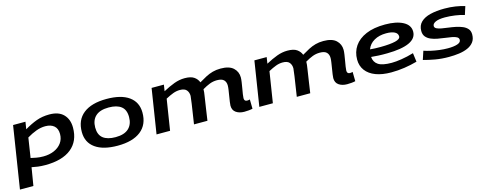

<svg xmlns="http://www.w3.org/2000/svg" viewBox="-27 -1295 5702 2248"><g transform="rotate(-15 2824.0 -171.5)"><path d="M12 210 130 -541H280L266 -453Q343 -499 414 -525Q485 -551 571 -551Q684 -551 742 -491Q800 -431 800 -331Q800 -167 690 -78.5Q580 10 374 10Q326 10 284 4.5Q242 -1 211 -8L175 210ZM379 -94Q450 -94 508 -118.5Q566 -143 600 -189Q634 -235 634 -298Q634 -364 595 -397Q556 -430 489 -430Q435 -430 379 -409.5Q323 -389 265 -354L228 -115Q257 -108 295.5 -101Q334 -94 379 -94Z M1253 10Q1077 10 982 -58Q887 -126 886 -251Q885 -398 983.5 -475.5Q1082 -553 1264 -553Q1441 -553 1535.5 -485Q1630 -417 1631 -292Q1632 -145 1533.5 -67.5Q1435 10 1253 10ZM1254 -93Q1360 -93 1413 -142.5Q1466 -192 1466 -281Q1466 -369 1414 -409.5Q1362 -450 1263 -450Q1157 -450 1104 -401Q1051 -352 1051 -263Q1051 -175 1103 -134Q1155 -93 1254 -93Z M2787 10Q2727 10 2687 -17.5Q2647 -45 2647 -101Q2647 -116 2651.5 -146.5Q2656 -177 2662 -213.5Q2668 -250 2673 -283.5Q2678 -317 2678 -338Q2678 -380 2653.5 -405Q2629 -430 2571 -430Q2524 -430 2481.5 -413.5Q2439 -397 2392 -369Q2392 -363 2391 -350.5Q2390 -338 2390 -332Q2387 -309 2383 -282.5Q2379 -256 2373.5 -219.5Q2368 -183 2360 -130Q2352 -77 2341 0H2178Q2203 -162 2214.5 -240.5Q2226 -319 2226 -333Q2226 -375 2202.5 -403.5Q2179 -432 2121 -432Q2080 -432 2038.5 -416.5Q1997 -401 1947 -374L1888 0H1724L1809 -541H1958L1946 -464Q2020 -504 2083.5 -527.5Q2147 -551 2211 -551Q2286 -551 2324.5 -524Q2363 -497 2378 -456Q2424 -484 2465.5 -505.5Q2507 -527 2550.5 -539Q2594 -551 2647 -551Q2751 -551 2800.5 -505Q2850 -459 2850 -389Q2850 -368 2845 -333.5Q2840 -299 2833.5 -262Q2827 -225 2822 -193.5Q2817 -162 2817 -146Q2817 -108 2852 -108Q2870 -108 2885 -113L2887 0Q2867 5 2839 7.5Q2811 10 2787 10Z M4033 10Q3973 10 3933 -17.5Q3893 -45 3893 -101Q3893 -116 3897.5 -146.5Q3902 -177 3908 -213.5Q3914 -250 3919 -283.5Q3924 -317 3924 -338Q3924 -380 3899.5 -405Q3875 -430 3817 -430Q3770 -430 3727.5 -413.5Q3685 -397 3638 -369Q3638 -363 3637 -350.5Q3636 -338 3636 -332Q3633 -309 3629 -282.5Q3625 -256 3619.5 -219.5Q3614 -183 3606 -130Q3598 -77 3587 0H3424Q3449 -162 3460.5 -240.5Q3472 -319 3472 -333Q3472 -375 3448.5 -403.5Q3425 -432 3367 -432Q3326 -432 3284.5 -416.5Q3243 -401 3193 -374L3134 0H2970L3055 -541H3204L3192 -464Q3266 -504 3329.5 -527.5Q3393 -551 3457 -551Q3532 -551 3570.5 -524Q3609 -497 3624 -456Q3670 -484 3711.5 -505.5Q3753 -527 3796.5 -539Q3840 -551 3893 -551Q3997 -551 4046.5 -505Q4096 -459 4096 -389Q4096 -368 4091 -333.5Q4086 -299 4079.5 -262Q4073 -225 4068 -193.5Q4063 -162 4063 -146Q4063 -108 4098 -108Q4116 -108 4131 -113L4133 0Q4113 5 4085 7.5Q4057 10 4033 10Z M4884 -35Q4809 -14 4729 -2Q4649 10 4567 10Q4459 10 4381 -19.5Q4303 -49 4261 -105Q4219 -161 4219 -238Q4219 -330 4267 -400.5Q4315 -471 4409 -511Q4503 -551 4640 -551Q4776 -551 4857 -508Q4938 -465 4938 -386Q4938 -304 4847 -262Q4756 -220 4580 -218Q4523 -217 4474 -219.5Q4425 -222 4385 -226Q4390 -162 4439.5 -129.5Q4489 -97 4602 -97Q4651 -97 4722 -108Q4793 -119 4870 -142ZM4626 -448Q4541 -448 4480 -413Q4419 -378 4396 -315Q4425 -312 4457.5 -311Q4490 -310 4525 -310Q4640 -311 4702.5 -326Q4765 -341 4765 -374Q4765 -410 4728.5 -429Q4692 -448 4626 -448Z M4961 -35 4995 -138Q5030 -126 5078.5 -115Q5127 -104 5179.5 -97.5Q5232 -91 5281 -91Q5353 -91 5396.5 -105.5Q5440 -120 5440 -151Q5440 -174 5418 -186.5Q5396 -199 5359.5 -205.5Q5323 -212 5279.5 -217.5Q5236 -223 5192 -231Q5148 -239 5112 -254.5Q5076 -270 5053.5 -297Q5031 -324 5031 -368Q5031 -434 5073 -474.5Q5115 -515 5189 -533Q5263 -551 5359 -551Q5430 -551 5491.5 -541.5Q5553 -532 5605 -516L5573 -416Q5525 -432 5460.5 -441Q5396 -450 5339 -450Q5264 -450 5225.5 -432Q5187 -414 5187 -386Q5187 -365 5209 -353.5Q5231 -342 5267.5 -335.5Q5304 -329 5348 -323.5Q5392 -318 5435.5 -309Q5479 -300 5515.5 -284.5Q5552 -269 5574.5 -243Q5597 -217 5597 -175Q5597 -119 5569.5 -83Q5542 -47 5495.5 -26.5Q5449 -6 5390 2Q5331 10 5267 10Q5178 10 5102 -3.5Q5026 -17 4961 -35Z"/></g></svg>

Font: Georama Extra Expanded SemiBold
Style: Italic
Weight: 600
Width: 8
Italic angle: -9°
Designer: Jean-Baptiste Levee
Foundry: Production Type
Version: Version 1.000